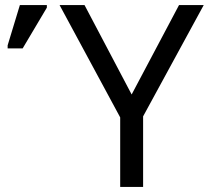

<svg xmlns="http://www.w3.org/2000/svg" viewBox="-20 -734 820 754"><path d="M497 -363 683 -714H780L542 -277V0H452V-273L214 -714H312ZM10 -544V-556L58 -714H164V-704L69 -544Z"/></svg>

Font: Go Noto Kurrent-Regular
Style: Regular
Weight: 400
Designer: Monotype Design Team
Foundry: Monotype Imaging Inc.
Version: Version 2.012; ttfautohint (v1.8.4.7-5d5b)